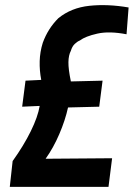

<svg xmlns="http://www.w3.org/2000/svg" viewBox="-20 -725 526 745"><path d="M18 0 29 -100Q72 -160 99.5 -216Q127 -272 134 -314L66 -311L79 -412L140 -415Q133 -451 134 -487.5Q135 -524 146 -559Q166 -614 206 -654Q256 -695 327 -702.5Q398 -710 479 -696L471 -592Q404 -605 357.5 -594.5Q311 -584 290 -568Q280 -564 270 -554.5Q260 -545 255 -528Q246 -511 245.5 -484Q245 -457 255 -409L378 -412L365 -311L244 -308Q233 -258 210 -204.5Q187 -151 157 -109L415 -111L401 0Z"/></svg>

Font: Kulim Park
Style: Bold Italic
Weight: 700
Italic angle: -8°
Designer: Noponies / Dale Sattler
Foundry: Noponies
Version: Version 1.000; ttfautohint (v1.8.3)